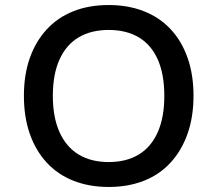

<svg xmlns="http://www.w3.org/2000/svg" viewBox="-20 -734 864 763"><path d="M412 9Q335 9 272.5 -15.5Q210 -40 166 -87.5Q122 -135 98.5 -202Q75 -269 75 -353Q75 -437 98.5 -503.5Q122 -570 166 -617.5Q210 -665 272 -689.5Q334 -714 412 -714Q489 -714 551.5 -689.5Q614 -665 658 -618Q702 -571 725.5 -504Q749 -437 749 -354Q749 -270 725.5 -203Q702 -136 658 -88Q614 -40 551.5 -15.5Q489 9 412 9ZM412 -90Q482 -90 531.5 -120Q581 -150 607 -209Q633 -268 633 -353Q633 -439 607 -497.5Q581 -556 531.5 -585.5Q482 -615 412 -615Q342 -615 292.5 -585.5Q243 -556 216.5 -497.5Q190 -439 190 -353Q190 -268 216.5 -209Q243 -150 292.5 -120Q342 -90 412 -90Z"/></svg>

Font: Nunito Sans 7pt SemiBold
Style: Regular
Weight: 600
Designer: Vernon Adams
Foundry: Vernon Adams
Version: Version 3.101;gftools[0.9.27]